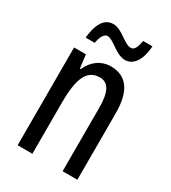

<svg xmlns="http://www.w3.org/2000/svg" viewBox="-179 -821 814 913"><g transform="rotate(30 228.0 -364.0)"><path d="M89 -605H139C145 -642 159 -664 177 -664C208 -664 255 -606 303 -606C348 -606 380 -649 385 -728H334C328 -693 319 -670 299 -670C262 -670 221 -727 172 -727C116 -727 95 -668 89 -605ZM262 -547C211 -547 167 -517 144 -464H139L130 -537H65V0H146V-279C146 -417 174 -475 244 -475C292 -475 312 -432 312 -348V0H393V-364C393 -488 348 -547 262 -547Z"/></g></svg>

Font: Noto Sans Lao Looped ExtraCondensed
Style: Regular
Weight: 400
Width: 2
Designer: Mark Frömberg, Ben Mitchell
Foundry: The Fontpad Ltd
Version: Version 1.003